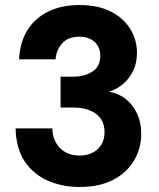

<svg xmlns="http://www.w3.org/2000/svg" viewBox="-20 -732 633 764"><path d="M297 12Q228 12 170.5 -13Q113 -38 78.5 -89.5Q44 -141 42 -221H188Q189 -190 202 -165.5Q215 -141 239 -127Q263 -113 297 -113Q328 -113 350.5 -125.5Q373 -138 384.5 -158.5Q396 -179 396 -206Q396 -238 381 -259.5Q366 -281 338 -292.5Q310 -304 273 -304H221V-427H273Q316 -427 347.5 -447Q379 -467 379 -510Q379 -545 356 -565.5Q333 -586 296 -586Q251 -586 227.5 -559.5Q204 -533 201 -496H56Q59 -564 89.5 -612.5Q120 -661 173 -686.5Q226 -712 296 -712Q370 -712 421 -686Q472 -660 498.5 -616.5Q525 -573 525 -522Q525 -480 509 -448.5Q493 -417 468 -396.5Q443 -376 414 -367Q453 -360 481.5 -337Q510 -314 526 -279Q542 -244 542 -200Q542 -142 513.5 -93.5Q485 -45 430.5 -16.5Q376 12 297 12Z"/></svg>

Font: DM Sans 28pt Black
Style: Regular
Weight: 900
Version: Version 4.004;gftools[0.9.30]